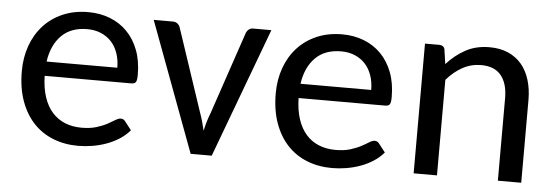

<svg xmlns="http://www.w3.org/2000/svg" viewBox="-39 -591 2037 704"><g transform="rotate(5 979.0 -239.0)"><path d="M261.2 -484.9Q304.2 -484.9 340.8 -470.7Q377.4 -456.5 404.3 -429.2Q431.2 -401.9 446.3 -362.3Q461.4 -322.8 461.4 -271.5Q461.4 -251.5 457 -244.9Q452.6 -238.3 440.9 -238.3H121.6Q122.6 -193.4 133.8 -159.9Q145 -126.5 164.8 -104.5Q184.6 -82.5 211.9 -71.5Q239.3 -60.5 272.9 -60.5Q304.2 -60.5 327.1 -67.6Q350.1 -74.7 366.5 -83.5Q382.8 -92.3 394 -99.4Q405.3 -106.4 413.6 -106.4Q418.9 -106.4 422.9 -104.2Q426.8 -102.1 429.7 -98.1L454.1 -66.9Q438 -47.9 416.3 -33.9Q394.5 -20 369.6 -11Q344.7 -2 318.1 2.4Q291.5 6.8 265.6 6.8Q215.8 6.8 173.8 -9.8Q131.8 -26.4 101.3 -58.8Q70.8 -91.3 53.7 -138.9Q36.6 -186.5 36.6 -248.5Q36.6 -298.3 52 -341.6Q67.4 -384.8 96.4 -416.7Q125.5 -448.7 167.2 -466.8Q209 -484.9 261.2 -484.9ZM262.7 -422.4Q202.6 -422.4 167.7 -387.2Q132.8 -352.1 124 -291H384.3Q384.3 -319.8 376 -344Q367.7 -368.2 352.1 -385.5Q336.4 -402.8 313.7 -412.6Q291 -422.4 262.7 -422.4Z M757.3 0H679.7L502 -477.5H572.8Q582.5 -477.5 589.4 -472.2Q596.2 -466.8 598.6 -460L700.7 -154.3Q707 -137.2 711.4 -121.1Q715.8 -105 719.7 -88.4Q723.1 -104.5 727.8 -120.8Q732.4 -137.2 739.3 -154.3L842.8 -460Q845.7 -467.3 852.3 -472.4Q858.9 -477.5 867.2 -477.5H935.1Z M1195.8 -484.9Q1238.8 -484.9 1275.4 -470.7Q1312 -456.5 1338.9 -429.2Q1365.7 -401.9 1380.9 -362.3Q1396 -322.8 1396 -271.5Q1396 -251.5 1391.6 -244.9Q1387.2 -238.3 1375.5 -238.3H1056.2Q1057.1 -193.4 1068.4 -159.9Q1079.6 -126.5 1099.4 -104.5Q1119.1 -82.5 1146.5 -71.5Q1173.8 -60.5 1207.5 -60.5Q1238.8 -60.5 1261.7 -67.6Q1284.7 -74.7 1301 -83.5Q1317.4 -92.3 1328.6 -99.4Q1339.8 -106.4 1348.1 -106.4Q1353.5 -106.4 1357.4 -104.2Q1361.3 -102.1 1364.3 -98.1L1388.7 -66.9Q1372.6 -47.9 1350.8 -33.9Q1329.1 -20 1304.2 -11Q1279.3 -2 1252.7 2.4Q1226.1 6.8 1200.2 6.8Q1150.4 6.8 1108.4 -9.8Q1066.4 -26.4 1035.9 -58.8Q1005.4 -91.3 988.3 -138.9Q971.2 -186.5 971.2 -248.5Q971.2 -298.3 986.6 -341.6Q1002 -384.8 1031 -416.7Q1060.1 -448.7 1101.8 -466.8Q1143.6 -484.9 1195.8 -484.9ZM1197.3 -422.4Q1137.2 -422.4 1102.3 -387.2Q1067.4 -352.1 1058.6 -291H1318.8Q1318.8 -319.8 1310.5 -344Q1302.2 -368.2 1286.6 -385.5Q1271 -402.8 1248.3 -412.6Q1225.6 -422.4 1197.3 -422.4Z M1500.5 0V-477.5H1551.8Q1561 -477.5 1566.9 -473.4Q1572.8 -469.2 1573.7 -460L1581.1 -409.2Q1611.8 -443.4 1649.9 -464.1Q1688 -484.9 1737.8 -484.9Q1776.9 -484.9 1806.4 -471.9Q1835.9 -459 1856 -435.3Q1876 -411.6 1886.2 -378.2Q1896.5 -344.7 1896.5 -304.2V0H1810.5V-304.2Q1810.5 -357.4 1786.4 -387.2Q1762.2 -417 1712.9 -417Q1676.3 -417 1644.5 -399.7Q1612.8 -382.3 1586.4 -351.6V0Z"/></g></svg>

Font: Carlito
Style: Regular
Weight: 400
Designer: Lukasz Dziedzic
Foundry: tyPoland Lukasz Dziedzic
Version: Version 1.103; Beta1; all basic design good, some composites